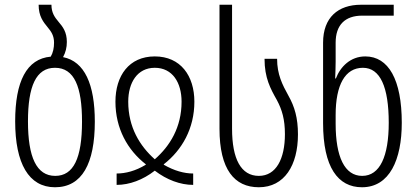

<svg xmlns="http://www.w3.org/2000/svg" viewBox="-20 -780 1758 810"><path d="M246 -539C257 -559 262 -580 262 -603C262 -645 245 -667 227 -688C210 -708 197 -727 197 -760H143C143 -711 163 -687 181 -665C196 -647 208 -630 208 -600C208 -578 204 -558 194 -541C92 -532 44 -436 44 -268C44 -91 101 10 212 10C326 10 380 -90 380 -267C380 -424 337 -521 246 -539ZM213 -38C134 -38 98 -117 98 -268C98 -416 132 -494 212 -494C294 -494 326 -413 326 -267C326 -112 290 -38 213 -38Z M472 0C526 0 583 -21 633 -60C684 -21 741 0 795 0V-48C757 -48 714 -60 671 -85V-87C748 -147 800 -238 800 -351C800 -460 742 -542 633 -542C524 -542 467 -460 467 -351C467 -238 518 -147 595 -87V-85C552 -59 510 -48 472 -48ZM633 -108C570 -164 521 -243 521 -351C521 -431 559 -494 633 -494C708 -494 746 -431 746 -351C746 -243 697 -164 633 -108Z M1072 10C1180 10 1237 -83 1237 -213C1237 -282 1223 -330 1197 -376C1171 -423 1149 -466 1149 -532H1096C1096 -451 1121 -406 1148 -358C1170 -317 1182 -276 1182 -214C1182 -110 1145 -38 1072 -38C997 -38 959 -109 959 -237V-760H906V-237C906 -65 969 10 1072 10Z M1507 10C1624 10 1675 -107 1675 -262C1675 -444 1619 -542 1521 -542C1459 -542 1416 -499 1397 -449H1394C1395 -476 1396 -498 1396 -520V-600C1396 -674 1435 -714 1508 -714H1641V-760H1503C1406 -760 1343 -706 1343 -600V-261C1343 -74 1406 10 1507 10ZM1508 -38C1434 -38 1396 -118 1396 -258V-295C1396 -422 1436 -494 1511 -494C1584 -494 1620 -413 1620 -262C1620 -121 1583 -38 1508 -38Z"/></svg>

Font: Noto Sans Georgian ExtraCondensed Light
Style: Regular
Weight: 300
Width: 2
Designer: Monotype Design Team, Akaki Razmadze
Foundry: Google LLC
Version: Version 2.005